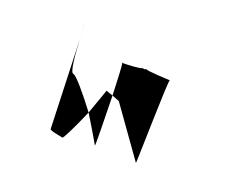

<svg xmlns="http://www.w3.org/2000/svg" viewBox="-77 -560 862 691"><g transform="rotate(20 354.5 -214.5)"><path d="M146 -426C146 -426 147 -396 149 -360ZM149 -360 161 -18C159 -12 203 -5 211 -3C215 -1 244 -62 269 -120C228 -175 180 -232 170 -232C157 -232 152 -304 149 -360ZM269 -120C302 -67 331 -16 331 -16C333 -14 331 -117 329 -207L303 -216C302 -214 287 -169 269 -120ZM322 -332C321 -332 320 -330 322 -330ZM322 -330C324 -323 327 -269 329 -207L357 -196L491 -8C493 -3 498 -329 504 -329C504 -329 409 -333 411 -338L404 -335L396 -337C398 -332 330 -328 322 -330Z"/></g></svg>

Font: Ampere
Style: SCCnd
Weight: 400
Version: Version 1